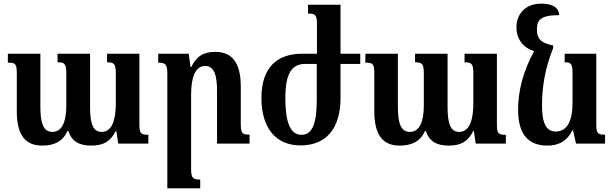

<svg xmlns="http://www.w3.org/2000/svg" viewBox="-20 -786 3360 1051"><path d="M566 -492V-445C607 -445 614 -435 614 -381V-222C614 -128 593 -64 536 -64C489 -64 473 -110 473 -201V-492H295V-445C336 -445 343 -436 343 -379V-210C343 -121 321 -64 266 -64C217 -64 201 -113 201 -201V-492H23V-443C65 -443 72 -437 72 -381V-177C72 -45 120 11 211 11C275 11 323 -10 349 -69H354C373 -11 415 11 479 11C549 11 586 -14 613 -68H617L627 0H792V-48C748 -48 743 -58 743 -109V-492Z M1346 -49C1304 -49 1298 -57 1298 -115V-312C1298 -444 1250 -502 1158 -502C1090 -502 1054 -475 1027 -419H1023L1013 -492H846V-443C886 -443 896 -434 896 -381V245H1076V197C1034 197 1026 188 1026 134V-267C1026 -359 1048 -425 1103 -425C1153 -425 1168 -373 1168 -288V0H1346Z M1715 -492H1632C1497 -491 1411 -417 1411 -250C1411 -84 1491 10 1625 10C1769 10 1844 -87 1844 -249V-436H1952V-492H1844V-760H1666V-712C1703 -712 1715 -706 1715 -657ZM1651 -436H1714V-245C1714 -127 1697 -48 1630 -48C1566 -48 1542 -124 1542 -249C1542 -390 1580 -436 1651 -436Z M2523 -492V-445C2564 -445 2571 -435 2571 -381V-222C2571 -128 2550 -64 2493 -64C2446 -64 2430 -110 2430 -201V-492H2252V-445C2293 -445 2300 -436 2300 -379V-210C2300 -121 2278 -64 2223 -64C2174 -64 2158 -113 2158 -201V-492H1980V-443C2022 -443 2029 -437 2029 -381V-177C2029 -45 2077 11 2168 11C2232 11 2280 -10 2306 -69H2311C2330 -11 2372 11 2436 11C2506 11 2543 -14 2570 -68H2574L2584 0H2749V-48C2705 -48 2700 -58 2700 -109V-492Z M2976 11C3039 11 3083 -13 3113 -72H3117L3133 0H3292V-49C3251 -49 3244 -55 3244 -111V-492H3071V-445C3107 -445 3114 -437 3114 -381V-224C3114 -130 3088 -66 3022 -66C2969 -66 2947 -113 2947 -209C2947 -315 2965 -416 3008 -523V-537C2936 -551 2919 -579 2919 -623C2919 -675 2936 -703 3041 -703C3039 -743 3008 -766 2942 -766C2854 -766 2807 -707 2807 -637C2807 -572 2843 -525 2904 -506C2843 -396 2816 -287 2816 -185C2816 -49 2874 11 2976 11Z"/></svg>

Font: Noto Serif Armenian Condensed
Style: Bold
Weight: 700
Width: 3
Designer: Monotype Design Team
Foundry: Monotype Imaging Inc.
Version: Version 2.008